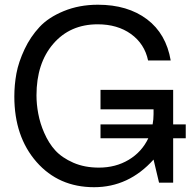

<svg xmlns="http://www.w3.org/2000/svg" viewBox="-20 -761 814 804"><path d="M132.8 -361.8Q132.8 -324.2 140.1 -285.6Q147.9 -243.7 165 -205.1Q184.1 -161.1 211.4 -131.3Q239.3 -100.6 287.1 -79.6Q334 -59.1 394 -59.1Q464.4 -59.1 519 -91.8Q573.7 -124.5 601.1 -182.1H400.9V-240.2H619.1Q623 -260.7 623 -283.2V-303.2H400.9V-384.8H705.1V-240.2H757.8V-182.1H705.1V3.9H646L623 -92.8Q519 22.9 374 22.9Q225.6 22.9 132.8 -83Q40 -189 40 -356.9Q40 -405.3 48.8 -453.6Q57.6 -501 83 -555.2Q107.4 -606.9 145.5 -647.9Q182.6 -688 246.6 -714.4Q311.5 -741.2 390.1 -741.2Q514.6 -741.2 595.7 -680.2Q675.8 -619.6 694.8 -507.8H600.1Q585.4 -577.6 528.3 -618.7Q471.7 -659.2 389.2 -659.2Q273.4 -659.2 203.1 -577.6Q132.8 -496.1 132.8 -361.8Z"/></svg>

Font: Miedinger*
Style: Book
Weight: 400
Version: Version 001.000